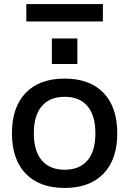

<svg xmlns="http://www.w3.org/2000/svg" viewBox="-20 -918 638 948"><path d="M299 10Q175 10 107 -60.5Q39 -131 39 -260Q39 -389 107 -459.5Q175 -530 299 -530Q423 -530 491 -459.5Q559 -389 559 -260Q559 -131 491 -60.5Q423 10 299 10ZM299 -80Q373 -80 412 -126Q451 -172 451 -260Q451 -348 412 -394Q373 -440 299 -440Q226 -440 186.5 -394Q147 -348 147 -260Q147 -172 186.5 -126Q226 -80 299 -80ZM236 -602V-728H362V-602ZM110 -812V-898H488V-812Z"/></svg>

Font: M PLUS 1 Medium
Style: Regular
Weight: 500
Designer: Coji Morishita
Foundry: UNDERFOREST DESIGN
Version: Version 1.001